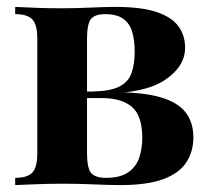

<svg xmlns="http://www.w3.org/2000/svg" viewBox="-20 -536 613 556"><path d="M314 -516Q390 -516 434 -501Q478 -486 497 -459.5Q516 -433 516 -398Q516 -343 457 -304Q398 -265 273 -265Q273 -265 267 -266.5Q261 -268 254.5 -269.5Q248 -271 248 -271Q299 -272 325 -285Q351 -298 360.5 -323.5Q370 -349 370 -387Q370 -417 363.5 -441.5Q357 -466 338.5 -480.5Q320 -495 284 -495Q255 -495 243.5 -481Q232 -467 232 -423V-93Q232 -49 244 -35Q256 -21 287 -21Q329 -21 352 -37.5Q375 -54 383.5 -80.5Q392 -107 392 -137Q392 -200 362.5 -226Q333 -252 274 -252H158Q158 -252 158 -261.5Q158 -271 158 -271H293L310 -269Q396 -269 446 -254Q496 -239 518 -210Q540 -181 540 -138Q540 -98 520 -66.5Q500 -35 453.5 -17.5Q407 0 328 0Q297 0 253 -2Q209 -4 161 -4Q124 -4 84 -2.5Q44 -1 24 0V-21Q59 -21 73.5 -36Q88 -51 88 -93V-423Q88 -465 73.5 -480Q59 -495 24 -495V-516Q43 -515 81.5 -513.5Q120 -512 155 -512Q200 -512 241.5 -514Q283 -516 314 -516Z"/></svg>

Font: Playfair Display
Style: Bold
Weight: 700
Designer: Claus Eggers Sørensen
Foundry: Claus Eggers Sørensen
Version: Version 1.203